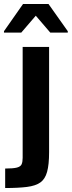

<svg xmlns="http://www.w3.org/2000/svg" viewBox="-43 -746 361 966"><path d="M-17 200V102Q24 102 42.5 97Q61 92 66 80Q71 68 71 48V-510H204V20Q204 82 194 118.5Q184 155 160 172Q136 189 92.5 194.5Q49 200 -17 200ZM-23 -582V-589L73 -726H201L298 -589V-582H210L137 -667L64 -582Z"/></svg>

Font: Saira Thin SemiBold
Style: Regular
Weight: 600
Version: Version 1.101